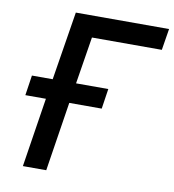

<svg xmlns="http://www.w3.org/2000/svg" viewBox="-82 -802 793 874"><g transform="rotate(10 314.5 -365.0)"><path d="M82 0 132 -320H37L51 -413H147L198 -730H629L613 -631H290L255 -413H404L390 -320H240L190 0Z"/></g></svg>

Font: JetBrains Mono NL SemiBold
Style: Italic
Weight: 600
Italic angle: -9°
Monospace: yes
Designer: Philipp Nurullin, Konstantin Bulenkov
Foundry: JetBrains
Version: Version 2.305; ttfautohint (v1.8.4.7-5d5b)